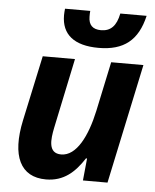

<svg xmlns="http://www.w3.org/2000/svg" viewBox="-55 -816 704 872"><g transform="rotate(5 297.5 -380.0)"><path d="M373 -606C488 -606 552 -657 578 -770H458C447 -713 421 -687 377 -687C339 -687 320 -706 320 -744C320 -756 320 -760 321 -770H206C205 -760 204 -749 204 -740C204 -653 261 -606 373 -606ZM187 10C268 10 318 -36 360 -101H365L355 0H467L583 -546H436L388 -320C363 -204 316 -109 246 -109C185 -109 193 -173 204 -227L271 -546H124L60 -248C25 -84 70 10 187 10Z"/></g></svg>

Font: Noto Sans
Style: Bold Italic
Weight: 700
Italic angle: -12°
Designer: Monotype Design Team
Foundry: Monotype Imaging Inc.
Version: Version 2.013